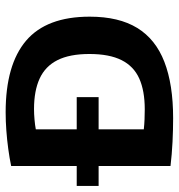

<svg xmlns="http://www.w3.org/2000/svg" viewBox="4 -646 648 697"><g transform="rotate(-90 328.5 -298.0)"><path d="M1.5 -264.5V-344H324V-264.5ZM247.5 6Q206.5 6 161.2 3.8Q116 1.5 74 -3.5V-582Q102.5 -588 135.8 -592.5Q169 -597 203 -599.5Q237 -602 269 -602Q441.5 -602 528.8 -527.8Q616 -453.5 616 -297Q616 -191 575 -124.2Q534 -57.5 452 -25.8Q370 6 247.5 6ZM279.5 -97Q347 -97 391.5 -117Q436 -137 458.2 -181.2Q480.5 -225.5 480.5 -298Q480.5 -369.5 458.2 -413.8Q436 -458 391.5 -478.5Q347 -499 280.5 -499Q262.5 -499 242.5 -497.2Q222.5 -495.5 207 -492.5V-100.5Q225 -98.5 243 -97.8Q261 -97 279.5 -97Z"/></g></svg>

Font: Encode Sans SC SemiBold
Style: Regular
Weight: 600
Version: Version 3.002